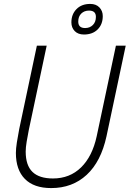

<svg xmlns="http://www.w3.org/2000/svg" viewBox="-20 -943 661 979"><path d="M241 16Q153 16 107 -30.5Q61 -77 61 -163Q61 -185 66 -217Q71 -249 78 -285L168 -710H218L127 -281Q121 -251 116 -221Q111 -191 111 -170Q111 -100 145.5 -66.5Q180 -33 250 -33Q336 -33 393.5 -89.5Q451 -146 473 -248L571 -710H621L523 -248Q495 -119 422 -51.5Q349 16 241 16ZM408 -767Q378 -767 361 -784.5Q344 -802 344 -829Q344 -870 370 -896.5Q396 -923 440 -923Q470 -923 487 -905Q504 -887 504 -861Q504 -819 478 -793Q452 -767 408 -767ZM414 -800Q438 -800 453.5 -815.5Q469 -831 469 -857Q469 -889 434 -889Q410 -889 394.5 -874Q379 -859 379 -833Q379 -800 414 -800Z"/></svg>

Font: Geist Mono ExtraLight
Style: Italic
Weight: 200
Italic angle: -12°
Monospace: yes
Designer: Basement.studio, Andrés Briganti, Mateo Zaragoza
Foundry: Basement.studio, Vercel, Andrés Briganti, Guido Ferreyra, Mateo Zaragoza
Version: Version 1.500; ttfautohint (v1.8.4.7-5d5b)